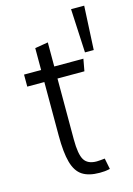

<svg xmlns="http://www.w3.org/2000/svg" viewBox="-113 -784 585 847"><g transform="rotate(-15 179.5 -360.0)"><path d="M272 -50 282 0Q268 3 258 4Q248 5 235 5Q185 5 156 -14Q127 -33 114.5 -78Q102 -123 102 -200V-445H24V-500H102V-600L162 -610V-500H295L285 -445H162V-167Q162 -99 178 -73Q194 -47 235 -47Q244 -47 252.5 -48Q261 -49 272 -50ZM299 -725H359L349 -525H309Z"/></g></svg>

Font: Epunda Sans Light
Style: Regular
Weight: 300
Designer: Simon Atzbach
Foundry: typofactur
Version: Version 2.204; ttfautohint (v1.8.4.7-5d5b)